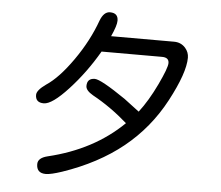

<svg xmlns="http://www.w3.org/2000/svg" viewBox="-56 -838 1112 964"><g transform="rotate(5 500.0 -355.5)"><path d="M646.5 -290Q692.4 -349.6 733.4 -435.5Q774.4 -521.5 774.4 -545.9Q774.4 -574.2 739.3 -574.2H434.6Q371.1 -464.8 290.5 -377.4Q210 -290 168 -290Q126 -290 126 -329.1Q126 -352.5 171.9 -384.8Q234.4 -425.8 304.2 -525.4Q374 -625 411.1 -728.5Q428.7 -774.4 460 -774.4Q501 -774.4 501 -735.4Q501 -710.9 475.6 -655.3H793Q828.1 -655.3 850.6 -629.9Q869.1 -608.4 869.1 -581.1Q869.1 -504.9 792.5 -360.8Q715.8 -216.8 591.8 -116.7Q467.8 -16.6 290 43.9Q234.4 62.5 209 62.5Q162.1 62.5 162.1 16.6Q162.1 -14.6 210 -26.4Q439.5 -81.1 587.9 -226.6Q503.9 -300.8 411.1 -351.6Q374 -373 374 -395.5Q374 -434.6 413.1 -434.6Q443.4 -434.6 570.3 -347.7L646.5 -290Z"/></g></svg>

Font: YuPearl-Regular
Style: Regular
Weight: 400
Designer: Max Yao
Foundry: Max-Everyday
Version: Version 1.011; ttfautohint (v1.8.3)